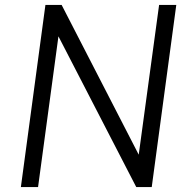

<svg xmlns="http://www.w3.org/2000/svg" viewBox="-20 -762 771 782"><path d="M545 -132 231 -742H165L65 0H135L218 -614L535 0H598L698 -742H628Z"/></svg>

Font: Cheyenne Sans Light
Style: Italic
Weight: 300
Italic angle: -8.13011°
Designer: The Public Sans project authors (U.S. Web Design System), Libre Franklin designed by Pablo Impallari and Rodrigo Fuenzal
Foundry: The Cheyenne Sans Project Authors
Version: Version 2.007